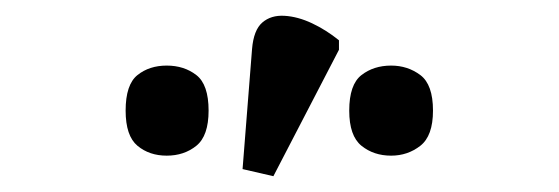

<svg xmlns="http://www.w3.org/2000/svg" viewBox="-20 -828 707 243"><path d="M326 -605 287 -614 299 -766Q301 -790 312 -799.5Q323 -809 340 -808Q357 -807 375 -798.5Q393 -790 409 -777V-765ZM191 -631Q169 -631 154 -643.5Q139 -656 139 -688Q139 -721 154 -733Q169 -745 191 -745Q213 -745 228.5 -733Q244 -721 244 -688Q244 -656 228.5 -643.5Q213 -631 191 -631ZM475 -631Q453 -631 437.5 -643.5Q422 -656 422 -688Q422 -721 437.5 -733Q453 -745 475 -745Q496 -745 512 -733Q528 -721 528 -688Q528 -656 512 -643.5Q496 -631 475 -631Z"/></svg>

Font: ET Text
Style: Regular
Weight: 470
Designer: Monotype Design Team
Foundry: Monotype Imaging Inc.
Version: Version 2.009